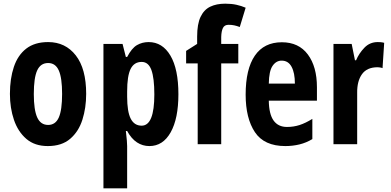

<svg xmlns="http://www.w3.org/2000/svg" viewBox="-20 -878 2128 1045"><path d="M449 -367Q449 -291 428.5 -226.5Q408 -162 362 -122.5Q316 -83 240 -83Q169 -83 123.5 -122Q78 -161 56 -225.5Q34 -290 34 -367Q34 -450 55.5 -514Q77 -578 123 -613.5Q169 -649 242 -649Q336 -649 392.5 -576.5Q449 -504 449 -367ZM164 -366Q164 -280 182.5 -239Q201 -198 242 -198Q282 -198 300 -238.5Q318 -279 318 -367Q318 -454 300 -494.5Q282 -535 242 -535Q201 -535 182.5 -495Q164 -455 164 -366Z M789 -649Q864 -649 907.5 -575.5Q951 -502 951 -365Q951 -233 909 -158Q867 -83 793 -83Q756 -83 725.5 -103Q695 -123 672 -165H665Q669 -133 670.5 -112.5Q672 -92 672 -83V147H543V-639H647L665 -568H672Q697 -616 725.5 -632.5Q754 -649 789 -649ZM751 -541Q710 -541 691 -503Q672 -465 672 -380V-352Q672 -270 691.5 -232Q711 -194 751 -194Q820 -194 820 -364Q820 -453 804 -497Q788 -541 751 -541Z M1277 -533H1184V-93H1056V-533H993V-601L1053 -639V-679Q1053 -747 1071.5 -786Q1090 -825 1124 -841.5Q1158 -858 1206 -858Q1240 -858 1267 -852Q1294 -846 1317 -836L1285 -731Q1269 -737 1255 -740Q1241 -743 1224 -743Q1202 -743 1193.5 -726Q1185 -709 1184 -677V-639H1277Z M1514 -648Q1606 -648 1655.5 -581.5Q1705 -515 1705 -403V-330H1443Q1444 -257 1469 -222Q1494 -187 1542 -187Q1578 -187 1610.5 -197.5Q1643 -208 1680 -231V-121Q1647 -101 1610 -92Q1573 -83 1533 -83Q1418 -83 1367.5 -158.5Q1317 -234 1317 -363Q1317 -502 1367 -575Q1417 -648 1514 -648ZM1513 -548Q1483 -548 1463.5 -519.5Q1444 -491 1443 -423H1585Q1585 -481 1567 -514.5Q1549 -548 1513 -548Z M2036 -649Q2042 -649 2050.5 -648.5Q2059 -648 2071 -645L2062 -507Q2056 -510 2046.5 -511Q2037 -512 2035 -512Q1977 -512 1950 -474Q1923 -436 1924 -372V-93H1795V-639H1894L1912 -550H1918Q1934 -588 1963.5 -618.5Q1993 -649 2036 -649Z"/></svg>

Font: Noto Sans Kannada UI ExtraCondensed
Style: Bold
Weight: 700
Width: 2
Designer: Jelle Bosma - Monotype Design Team
Foundry: Monotype Imaging Inc.
Version: Version 2.005; ttfautohint (v1.8.4.7-5d5b)